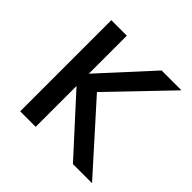

<svg xmlns="http://www.w3.org/2000/svg" viewBox="-132 -600 718 718"><g transform="rotate(45 227.0 -241.0)"><path d="M149 -482H67V0H149V-216L346 0H447L219 -254L438 -482H333L149 -281Z"/></g></svg>

Font: Geom Light
Style: Regular
Weight: 300
Version: Version 1.102